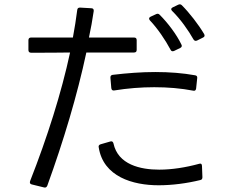

<svg xmlns="http://www.w3.org/2000/svg" viewBox="-20 -841 1040 885"><path d="M916 -668C923 -671 925 -677 921 -684C895 -728 853 -782 818 -817C813 -822 807 -822 801 -819L776 -807C768 -803 767 -797 773 -791C812 -753 849 -700 872 -659C876 -653 881 -651 888 -654ZM111 -610C111 -602 116 -598 123 -598C186 -598 245 -598 303 -599C263 -413 198 -208 119 -7C116 1 118 7 126 9L183 23C190 25 195 22 198 15C273 -192 336 -402 378 -599C450 -599 521 -599 598 -599C606 -599 610 -603 610 -611V-656C610 -664 606 -668 598 -668C526 -668 458 -668 390 -668C399 -709 406 -750 412 -790C413 -798 409 -803 401 -803L349 -806C341 -806 337 -803 336 -795C331 -754 324 -712 316 -668C254 -668 191 -668 123 -668C116 -668 111 -664 111 -656ZM811 -620C818 -624 820 -629 816 -636C794 -682 754 -735 716 -773C711 -778 706 -779 700 -776L674 -764C666 -760 665 -754 671 -747C707 -709 742 -657 766 -612C769 -605 775 -603 782 -606ZM889 -481C890 -488 887 -493 879 -494C824 -504 762 -509 696 -509C632 -509 566 -504 499 -496C492 -495 488 -490 489 -482L493 -435C494 -427 498 -423 506 -424C568 -434 630 -439 691 -439C754 -439 814 -434 871 -423C878 -421 883 -425 884 -433ZM911 -76C911 -85 906 -89 898 -86C836 -69 772 -59 714 -59C627 -59 524 -82 503 -180C501 -188 496 -191 489 -189L444 -176C437 -174 433 -169 435 -162C456 -26 593 13 711 13C774 13 842 4 903 -11C910 -12 913 -17 913 -24Z"/></svg>

Font: LINE Seed JP App_OTF Regular
Style: Regular
Weight: 400
Designer: LY Corporation & Fontrix & Fontworks
Version: Version 1.002